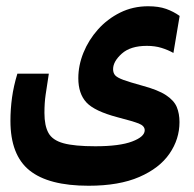

<svg xmlns="http://www.w3.org/2000/svg" viewBox="-20 -423 626 620"><path d="M266.1 176.8Q136.7 176.8 75.2 127.2Q13.7 77.6 13.7 -32.7Q13.7 -70.3 18.8 -107.7Q23.9 -145 36.1 -185.1H137.7Q131.3 -143.6 127.4 -117.4Q123.5 -91.3 123.5 -58.1Q123.5 -17.1 136.5 6.3Q149.4 29.8 185.1 39.6Q220.7 49.3 287.6 49.3Q366.2 49.3 406.7 33.9Q447.3 18.6 447.3 -2.4Q447.3 -16.6 428 -24.2Q408.7 -31.7 359.4 -44.4Q285.2 -64 259 -92.3Q232.9 -120.6 232.9 -170.4Q232.9 -211.9 249.5 -252.9Q266.1 -293.9 296.4 -327.9Q326.7 -361.8 367.9 -382.3Q409.2 -402.8 458.5 -402.8Q492.2 -402.8 516.4 -394.3Q540.5 -385.7 560.1 -371.6L540 -252Q522.9 -261.7 501.7 -268.3Q480.5 -274.9 454.1 -274.9Q401.4 -274.9 373.3 -249.8Q345.2 -224.6 345.2 -199.7Q345.2 -187.5 351.8 -179.9Q358.4 -172.4 378.4 -165Q398.4 -157.7 439 -146.5Q490.2 -132.8 516.1 -115.7Q542 -98.6 550.8 -77.4Q559.6 -56.2 559.6 -28.8Q559.6 26.4 527.3 73.2Q495.1 120.1 429.9 148.4Q364.7 176.8 266.1 176.8Z"/></svg>

Font: CaskaydiaCove NF SemiBold
Style: Regular
Weight: 600
Designer: Aaron Bell
Foundry: Saja Typeworks
Version: Version 2111.001; VTT 6.35;Nerd Fonts 3.2.1